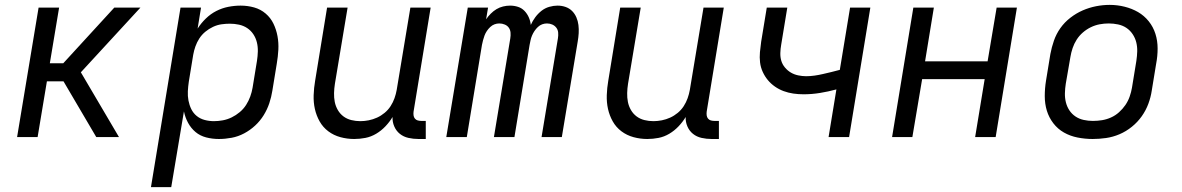

<svg xmlns="http://www.w3.org/2000/svg" viewBox="-20 -561 4840 786"><path d="M50 0 138 -530H222L184 -302H239L448 -530H555L311 -265L467 0H374L240 -228H172L134 0Z M598 205 719 -530H803L789 -444Q803 -466 822.5 -485Q842 -504 865.5 -516Q889 -528 914.5 -533Q940 -538 965 -538Q965 -538 965 -538Q965 -538 965 -538Q994 -538 1020.5 -530.5Q1047 -523 1067.5 -505.5Q1088 -488 1099.5 -464Q1111 -440 1116 -413Q1121 -386 1119.5 -357.5Q1118 -329 1113 -300L1095 -190Q1091 -164 1082.5 -138.5Q1074 -113 1059.5 -89.5Q1045 -66 1024.5 -47Q1004 -28 979.5 -15Q955 -2 928.5 3Q902 8 876 8Q849 8 824 1.5Q799 -5 780.5 -20.5Q762 -36 750 -58Q738 -80 733 -105L681 205ZM856 -65Q874 -65 892.5 -68.5Q911 -72 928.5 -80.5Q946 -89 961.5 -102Q977 -115 987.5 -131.5Q998 -148 1004.5 -166Q1011 -184 1014 -202L1032 -312Q1035 -331 1035.5 -350.5Q1036 -370 1031.5 -388Q1027 -406 1017 -421Q1007 -436 992 -446Q977 -456 958.5 -460Q940 -464 921 -464Q904 -464 886.5 -461.5Q869 -459 852 -451Q835 -443 820.5 -431Q806 -419 796 -403.5Q786 -388 780 -371Q774 -354 771 -337L753 -227Q750 -207 749 -187.5Q748 -168 751.5 -149.5Q755 -131 763 -114.5Q771 -98 785 -86.5Q799 -75 817.5 -70Q836 -65 856 -65Z M1430 8Q1401 8 1373.5 0.5Q1346 -7 1324 -23.5Q1302 -40 1288.5 -64Q1275 -88 1269 -115Q1263 -142 1264 -171.5Q1265 -201 1270 -230L1319 -530H1403L1351 -218Q1348 -199 1347.5 -180Q1347 -161 1350.5 -143.5Q1354 -126 1363 -110.5Q1372 -95 1386 -84.5Q1400 -74 1418 -69.5Q1436 -65 1455 -65Q1472 -65 1489.5 -68.5Q1507 -72 1523.5 -79.5Q1540 -87 1554.5 -99Q1569 -111 1579 -126.5Q1589 -142 1595 -159Q1601 -176 1604 -193L1660 -530H1743L1673 -104Q1672 -96 1673 -88.5Q1674 -81 1678.5 -75.5Q1683 -70 1690 -68Q1697 -66 1705 -66H1723V8H1693Q1672 8 1652 3.5Q1632 -1 1617 -13Q1602 -25 1594 -43.5Q1586 -62 1587 -82Q1575 -62 1558 -44Q1541 -26 1520 -13.5Q1499 -1 1476 3.5Q1453 8 1430 8Z M1807 0 1895 -530H1978L1970 -482Q1978 -494 1989 -505Q2000 -516 2012.5 -523.5Q2025 -531 2039.5 -534.5Q2054 -538 2068 -538Q2085 -538 2100.5 -533Q2116 -528 2127 -516.5Q2138 -505 2144.5 -490.5Q2151 -476 2153 -459Q2160 -475 2171 -490Q2182 -505 2196.5 -516.5Q2211 -528 2228.5 -533Q2246 -538 2262 -538Q2280 -538 2295.5 -532.5Q2311 -527 2322 -516Q2333 -505 2339.5 -490Q2346 -475 2348 -458.5Q2350 -442 2349 -425Q2348 -408 2345 -391L2280 0H2197L2264 -404Q2266 -416 2265 -427.5Q2264 -439 2257.5 -447.5Q2251 -456 2241 -460.5Q2231 -465 2219 -465Q2209 -465 2199.5 -461.5Q2190 -458 2182 -450.5Q2174 -443 2168 -434Q2162 -425 2158 -415.5Q2154 -406 2152 -396.5Q2150 -387 2148 -377L2086 0H2002L2069 -404Q2071 -416 2070 -427.5Q2069 -439 2063 -447.5Q2057 -456 2046.5 -460.5Q2036 -465 2024 -465Q2014 -465 2004.5 -461.5Q1995 -458 1987 -450.5Q1979 -443 1973 -434Q1967 -425 1963.5 -415.5Q1960 -406 1957.5 -396.5Q1955 -387 1953 -377L1891 0Z M2630 8Q2601 8 2573.5 0.5Q2546 -7 2524 -23.5Q2502 -40 2488.5 -64Q2475 -88 2469 -115Q2463 -142 2464 -171.5Q2465 -201 2470 -230L2519 -530H2603L2551 -218Q2548 -199 2547.5 -180Q2547 -161 2550.5 -143.5Q2554 -126 2563 -110.5Q2572 -95 2586 -84.5Q2600 -74 2618 -69.5Q2636 -65 2655 -65Q2672 -65 2689.5 -68.5Q2707 -72 2723.5 -79.5Q2740 -87 2754.5 -99Q2769 -111 2779 -126.5Q2789 -142 2795 -159Q2801 -176 2804 -193L2860 -530H2943L2873 -104Q2872 -96 2873 -88.5Q2874 -81 2878.5 -75.5Q2883 -70 2890 -68Q2897 -66 2905 -66H2923V8H2893Q2872 8 2852 3.5Q2832 -1 2817 -13Q2802 -25 2794 -43.5Q2786 -62 2787 -82Q2775 -62 2758 -44Q2741 -26 2720 -13.5Q2699 -1 2676 3.5Q2653 8 2630 8Z M3372 0 3404 -195Q3371 -186 3337 -180.5Q3303 -175 3270 -175Q3248 -175 3227.5 -178Q3207 -181 3188 -188Q3169 -195 3152.5 -206.5Q3136 -218 3123.5 -233Q3111 -248 3102.5 -266.5Q3094 -285 3091.5 -305.5Q3089 -326 3091 -347.5Q3093 -369 3096 -390L3119 -530H3203L3178 -378Q3175 -361 3174.5 -344Q3174 -327 3178.5 -312Q3183 -297 3193.5 -284.5Q3204 -272 3217.5 -264Q3231 -256 3247.5 -252.5Q3264 -249 3280 -249Q3297 -249 3314.5 -251.5Q3332 -254 3349 -258Q3366 -262 3383 -266Q3400 -270 3418 -275L3460 -530H3543L3456 0Z M3632 0 3719 -530H3803L3767 -310H4023L4060 -530H4143L4056 0H3972L4011 -237H3755L3715 0Z M4453 8Q4422 8 4391.5 2Q4361 -4 4335.5 -18.5Q4310 -33 4292 -56.5Q4274 -80 4265.5 -108Q4257 -136 4257 -167.5Q4257 -199 4262 -230L4280 -340Q4285 -367 4294.5 -394.5Q4304 -422 4321 -446Q4338 -470 4362 -488.5Q4386 -507 4412.5 -518.5Q4439 -530 4467 -535.5Q4495 -541 4523 -541Q4554 -541 4584 -533.5Q4614 -526 4639 -511.5Q4664 -497 4682.5 -474Q4701 -451 4710 -422.5Q4719 -394 4719 -362.5Q4719 -331 4713 -300L4695 -190Q4691 -163 4681 -136Q4671 -109 4654 -85Q4637 -61 4613.5 -42Q4590 -23 4563 -11.5Q4536 0 4508 4Q4480 8 4453 8ZM4454 -66Q4473 -66 4491.5 -69Q4510 -72 4528 -80Q4546 -88 4561 -101.5Q4576 -115 4587 -131Q4598 -147 4604.5 -165.5Q4611 -184 4614 -202L4632 -312Q4635 -332 4635.5 -351Q4636 -370 4631.5 -388Q4627 -406 4616.5 -421.5Q4606 -437 4591 -447Q4576 -457 4557 -461Q4538 -465 4519 -465Q4500 -465 4481.5 -461.5Q4463 -458 4445.5 -449.5Q4428 -441 4413 -428Q4398 -415 4387.5 -398.5Q4377 -382 4371 -364Q4365 -346 4362 -328L4343 -218Q4340 -199 4339.5 -179.5Q4339 -160 4343.5 -142Q4348 -124 4358 -109Q4368 -94 4383 -84Q4398 -74 4416.5 -70Q4435 -66 4454 -66Z"/></svg>

Font: Iosevka Curly Extended
Style: Italic
Weight: 400
Width: 7
Italic angle: -9°
Monospace: yes
Designer: Belleve Invis
Foundry: Belleve Invis
Version: Version 11.1.0; ttfautohint (v1.8.3)